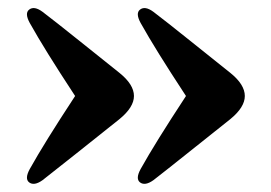

<svg xmlns="http://www.w3.org/2000/svg" viewBox="-20 -483 674 478"><path d="M589.5 -244Q589.5 -216 553.5 -186.5Q498 -142.5 446.8 -101.5Q395.5 -60.5 362 -34.5Q341 -19.5 328.5 -29Q317 -38 330 -62Q349 -96 376 -139.5Q403 -183 443 -244Q403 -305 376 -348.5Q349 -392 330 -426Q317 -450 328.5 -459Q341 -469 362 -453.5Q395.5 -428 446.8 -386.8Q498 -345.5 553.5 -301.5Q589.5 -272.5 589.5 -244ZM313.5 -244Q313.5 -216 277.5 -186.5Q222 -142.5 170.8 -101.5Q119.5 -60.5 86 -34.5Q65 -19.5 52.5 -29Q41 -38 54 -62Q73 -96 100 -139.5Q127 -183 167 -244Q127 -305 100 -348.5Q73 -392 54 -426Q41 -450 52.5 -459Q65 -469 86 -453.5Q119.5 -428 170.8 -386.8Q222 -345.5 277.5 -301.5Q313.5 -272.5 313.5 -244Z"/></svg>

Font: Fraunces 9pt
Style: Bold
Weight: 700
Version: Version 1.000;[b76b70a41]